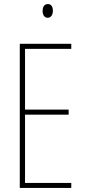

<svg xmlns="http://www.w3.org/2000/svg" viewBox="-20 -931 421 951"><path d="M217 -911C197 -911 191 -893 191 -877C191 -859 199 -843 216 -843C232 -843 242 -857 242 -878C242 -894 236 -911 217 -911ZM333 0V-25H104V-363H320V-388H104V-689H333V-714H78V0Z"/></svg>

Font: Noto Sans Khmer UI ExtraCondensed Thin
Style: Regular
Weight: 100
Width: 2
Designer: Danh Hong and the Monotype Design Team
Foundry: Monotype Imaging Inc.
Version: Version 2.002